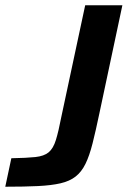

<svg xmlns="http://www.w3.org/2000/svg" viewBox="-42 -708 484 728"><path d="M-22 0 1 -108Q59 -109 92 -112.5Q125 -116 142.5 -130.5Q160 -145 170 -177.5Q180 -210 191 -267L281 -688H422L335 -279Q321 -212 309 -164.5Q297 -117 282 -86.5Q267 -56 244.5 -38.5Q222 -21 187.5 -13Q153 -5 102 -2.5Q51 0 -22 0Z"/></svg>

Font: Saira SemiExpanded SemiBold
Style: Italic
Weight: 600
Width: 6
Italic angle: -12°
Designer: Hector Gatti with collaboration of the Omnibus-Type team
Foundry: Omnibus-Type
Version: Version 1.101